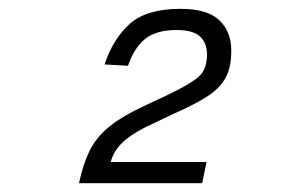

<svg xmlns="http://www.w3.org/2000/svg" viewBox="-20 -738 640 435"><path d="M159 -323Q168 -366 183 -396.5Q198 -427 227.5 -451Q257 -475 311 -500L362 -524Q412 -548 430.5 -564.5Q449 -581 449 -615Q449 -640 433.5 -655Q418 -670 380 -670Q334 -670 309 -650Q284 -630 270 -589L217 -592Q236 -650 274 -684Q312 -718 389 -718Q450 -718 477 -692Q504 -666 504 -624Q504 -586 491.5 -562.5Q479 -539 451 -520.5Q423 -502 375 -481L333 -461Q282 -438 259.5 -417Q237 -396 231 -371H448L438 -323Z"/></svg>

Font: Geist Mono Light
Style: Italic
Weight: 300
Italic angle: -12°
Monospace: yes
Designer: Basement.studio, Andrés Briganti, Mateo Zaragoza
Foundry: Basement.studio, Vercel, Andrés Briganti, Guido Ferreyra, Mateo Zaragoza
Version: Version 1.500; ttfautohint (v1.8.4.7-5d5b)